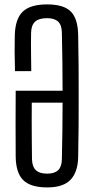

<svg xmlns="http://www.w3.org/2000/svg" viewBox="-20 -826 415 854"><path d="M189.9 7.6Q116.8 7.6 83.9 -24.2Q50.9 -56 49.8 -128.8Q49.3 -207.6 49.3 -275.2Q49.3 -342.8 49.8 -422.5H258.4Q258.3 -486.9 257.5 -551.4Q256.7 -616 255.2 -681.1Q254.7 -714.5 238.5 -729.8Q222.3 -745.2 189.5 -745.2Q153.3 -745.2 136.3 -729.8Q119.3 -714.5 118.3 -681.1Q117.8 -660.3 117.8 -633.7Q117.7 -607.1 118.2 -575.8Q118.6 -544.6 119.1 -509.5H46.6Q45.3 -555.8 45.1 -595.2Q44.9 -634.7 45.8 -669.8Q48 -742.8 81.6 -774.6Q115.2 -806.4 189.5 -806.4Q263.6 -806.4 295.1 -774.6Q326.5 -742.8 327.7 -669.8Q329.1 -603.3 329.6 -535.5Q330 -467.6 330 -399.4Q330 -331.1 329.6 -263Q329.1 -194.9 327.7 -128.2Q326.6 -61.7 294.4 -27.1Q262.2 7.6 189.9 7.6ZM189.9 -53.6Q222.7 -53.6 238.7 -69.2Q254.7 -84.7 255.2 -117.5Q256.7 -181.4 257.5 -244Q258.3 -306.5 258.4 -369.2H121.3Q120.9 -326.1 121 -285.5Q121 -244.9 121.4 -203.6Q121.7 -162.3 122.3 -117.5Q123.3 -84.7 139.5 -69.2Q155.7 -53.6 189.9 -53.6Z"/></svg>

Font: Big Shoulders Display SC Thin
Style: Regular
Weight: 100
Designer: Patric King
Foundry: XO Type Co
Version: Version 2.002